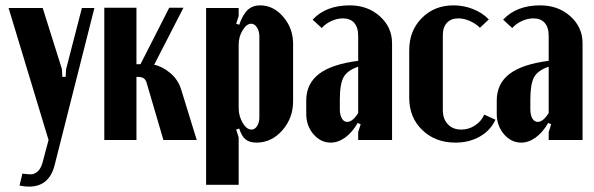

<svg xmlns="http://www.w3.org/2000/svg" viewBox="-20 -525 2229 720"><path d="M12.2 -495.1H140.1L211.9 -267.1L213.9 -236.8H226.1L228 -266.1L287.1 -495.1H334L184.1 97.2Q163.1 174.8 88.9 174.8Q70.8 174.8 53.2 170.9L64 126Q80.6 128.4 94.7 128.7Q108.9 128.9 120.8 118.4Q132.8 107.9 139.2 85.9L162.1 0Z M592.8 0 529.8 -214.8Q525.9 -227.5 517.6 -232.2Q509.3 -236.8 495.1 -236.8H491.7V0H371.1V-496.1H491.7V-284.2H506.8L614.7 -496.1H668L558.1 -282.2Q587.9 -276.4 617.7 -251.7Q647.5 -227.1 659.2 -189.9L717.8 0Z M875 -464.8 865.7 -436 877 -432.1Q891.1 -471.7 909.4 -488.3Q927.7 -504.9 955.1 -504.9Q1005.4 -504.9 1042.2 -461.9Q1079.1 -418.9 1079.1 -360.8V-145Q1079.1 -82 1038.6 -36.1Q998 9.8 941.9 9.8Q915.5 9.8 900.9 -2.2Q886.2 -14.2 877 -43L865.7 -39.1L875 -9.8V168H752.9V-495.1H875ZM875 -120.1Q875 -89.8 889.9 -64.5Q904.8 -39.1 922.9 -39.1Q935.5 -39.1 944.1 -52.2Q952.6 -65.4 952.6 -85V-388.2Q952.6 -408.2 943.6 -422.1Q934.6 -436 921.9 -436Q904.8 -436 889.9 -411.6Q875 -387.2 875 -357.9Z M1128.4 -98.1V-147.9Q1128.4 -210.9 1176 -247.6Q1223.6 -284.2 1323.2 -296.9V-390.1Q1323.2 -422.4 1308.3 -439.2Q1293.5 -456.1 1265.6 -456.1Q1244.6 -456.1 1222.9 -446.3Q1201.2 -436.5 1186.5 -419.9L1152.3 -451.2Q1202.1 -504.9 1291.5 -504.9Q1358.9 -504.9 1404.5 -463.9Q1450.2 -422.9 1450.2 -362.8V0H1323.2V-29.8L1332.5 -59.1L1321.3 -64Q1301.3 -28.8 1274.7 -9.5Q1248 9.8 1220.2 9.8Q1182.6 9.8 1155.5 -21.7Q1128.4 -53.2 1128.4 -98.1ZM1282.2 -67.9Q1302.2 -67.9 1323.2 -101.1V-274.9Q1282.7 -261.2 1268.6 -235.8Q1254.4 -210.4 1254.4 -151.9V-115.2Q1254.4 -93.8 1262 -80.8Q1269.5 -67.9 1282.2 -67.9Z M1514.6 -336.9Q1514.6 -409.7 1561.8 -457.3Q1608.9 -504.9 1680.7 -504.9Q1718.8 -504.9 1753.9 -491Q1789.1 -477.1 1813 -452.1L1779.8 -420.9Q1764.2 -436.5 1741.9 -446.3Q1719.7 -456.1 1698.7 -456.1Q1671.4 -456.1 1656 -439.5Q1640.6 -422.9 1640.6 -393.1V-112.8Q1640.6 -79.1 1659.4 -59.1Q1678.2 -39.1 1710 -39.1Q1737.8 -39.1 1761.5 -54.7Q1785.2 -70.3 1795.9 -95.2L1837.9 -76.2Q1819.8 -36.1 1779.8 -13.2Q1739.7 9.8 1688 9.8Q1612.3 9.8 1563.5 -37.4Q1514.6 -84.5 1514.6 -158.2Z M1842.8 -98.1V-147.9Q1842.8 -210.9 1890.4 -247.6Q1938 -284.2 2037.6 -296.9V-390.1Q2037.6 -422.4 2022.7 -439.2Q2007.8 -456.1 1980 -456.1Q1959 -456.1 1937.3 -446.3Q1915.5 -436.5 1900.9 -419.9L1866.7 -451.2Q1916.5 -504.9 2005.9 -504.9Q2073.2 -504.9 2118.9 -463.9Q2164.6 -422.9 2164.6 -362.8V0H2037.6V-29.8L2046.9 -59.1L2035.6 -64Q2015.6 -28.8 1989 -9.5Q1962.4 9.8 1934.6 9.8Q1897 9.8 1869.9 -21.7Q1842.8 -53.2 1842.8 -98.1ZM1996.6 -67.9Q2016.6 -67.9 2037.6 -101.1V-274.9Q1997.1 -261.2 1982.9 -235.8Q1968.8 -210.4 1968.8 -151.9V-115.2Q1968.8 -93.8 1976.3 -80.8Q1983.9 -67.9 1996.6 -67.9Z"/></svg>

Font: Moniqa Black Paragraph
Style: Regular
Weight: 900
Designer: Rajesh Rajput
Foundry: Rajesh Rajput
Version: Version 1.000